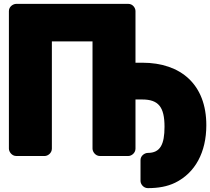

<svg xmlns="http://www.w3.org/2000/svg" viewBox="-20 -768 1086 992"><path d="M715 -444H680V-711C680 -727 666 -748 643 -748H64C48 -748 26 -734 26 -711V0C26 16 41 38 64 38H211C227 38 248 23 248 0V-554H458V0C458 16 473 38 496 38H643C659 38 680 23 680 0V-254H715C799 -254 830 -215 830 -113C830 -22 808 22 744 22C728 22 706 36 706 59V167C706 183 721 204 744 204C797 204 844 196 885 176C989 125 1046 18 1046 -121C1046 -331 915 -444 715 -444Z"/></svg>

Font: Asimov Print
Style: E
Weight: 500
Designer: Google
Version: Version 2.000980; 2014